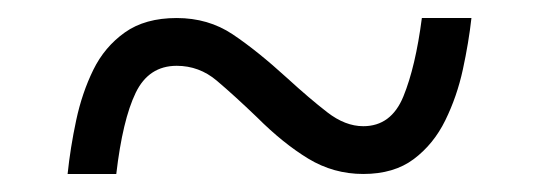

<svg xmlns="http://www.w3.org/2000/svg" viewBox="-20 -463 599 213"><path d="M55 -270Q58 -299 64.5 -329.5Q71 -360 83.5 -385.5Q96 -411 118.5 -427Q141 -443 176 -443Q211 -443 238 -425Q265 -407 299 -376Q323 -354 343 -338.5Q363 -323 383 -323Q414 -323 427.5 -356Q441 -389 448 -443H503Q500 -416 493.5 -386Q487 -356 474 -329.5Q461 -303 439 -286.5Q417 -270 383 -270Q350 -270 322 -287Q294 -304 265 -333Q240 -357 220.5 -373.5Q201 -390 176 -390Q145 -390 130.5 -360Q116 -330 109 -270Z"/></svg>

Font: Noto Serif Hentaigana
Style: Regular
Weight: 400
Designer: Kazuhiro Yamada
Foundry: nipponia
Version: Version 1.000; ttfautohint (v1.8.4.7-5d5b)